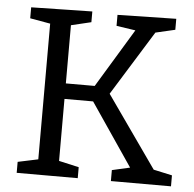

<svg xmlns="http://www.w3.org/2000/svg" viewBox="-51 -750 812 802"><g transform="rotate(5 355.0 -349.5)"><path d="M406 -363 617 -63 695 -46V0H443V-46L518 -63L340 -325H220V-65L304 -46V0H48V-46L133 -64V-633L48 -648V-694L304 -699V-654L220 -634V-390H341L490 -636L410 -648V-694L656 -699V-653L574 -634Z"/></g></svg>

Font: Bitter Pro
Style: Regular
Weight: 400
Designer: Sol Matas, and Bitter project Authors
Foundry: Sol Matas
Version: Version 1.010